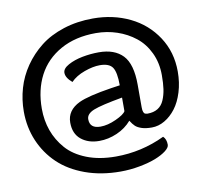

<svg xmlns="http://www.w3.org/2000/svg" viewBox="-82 -742 983 931"><g transform="rotate(-10 409.0 -277.0)"><path d="M624.5 -83.5Q594.2 -83.5 574.5 -90.1Q554.7 -96.7 544.2 -106.4Q533.7 -116.2 522 -134.8Q493.2 -101.1 450 -82.3Q406.7 -63.5 362.3 -63.5Q308.6 -63.5 273.4 -92Q238.3 -120.6 238.3 -175.3Q238.3 -235.8 301.3 -266.1Q346.7 -287.6 462.9 -305.7Q476.1 -307.6 506.3 -312Q506.3 -376 490 -400.4Q473.6 -424.8 427.7 -424.8Q393.6 -424.8 351.1 -409.4Q308.6 -394 283.2 -367.7Q252.4 -393.6 252.4 -418Q252.4 -439 282.2 -455.3Q312 -471.7 352.5 -479.5Q393.1 -487.3 433.6 -487.3Q510.7 -487.3 551.5 -444.6Q592.3 -401.9 592.3 -299.8V-188.5Q592.3 -172.9 595.5 -165.3Q598.6 -157.7 602.5 -156Q606.4 -154.3 615.2 -153.3Q645.5 -153.3 666 -166Q686.5 -178.7 697 -203.4Q707.5 -228 711.7 -256.8Q715.8 -285.6 715.8 -325.2Q715.8 -386.2 692.1 -435.8Q668.5 -485.4 628.9 -516.6Q589.4 -547.9 539.6 -564.7Q489.7 -581.5 435.5 -581.5Q335 -581.5 261.5 -540.5Q188 -499.5 151.1 -428.7Q114.3 -357.9 114.3 -265.6Q114.3 -208 132.3 -157.5Q150.4 -106.9 186.8 -65.4Q223.1 -23.9 285.2 0.5Q347.2 24.9 428.2 24.9Q555.2 24.9 669.9 -29.8Q685.5 -15.6 685.5 12.2Q685.5 25.9 665.3 41.5Q645 57.1 612.3 70.1Q579.6 83 532.7 91.8Q485.8 100.6 438 100.6Q343.3 100.6 265.1 72.3Q187 43.9 135 -5.6Q83 -55.2 54.4 -122.3Q25.9 -189.5 25.9 -267.1Q25.9 -325.7 42 -381.3Q58.1 -437 92 -486.3Q126 -535.6 173.6 -573Q221.2 -610.4 288.3 -632.1Q355.5 -653.8 434.1 -653.8Q533.2 -653.8 615 -614.3Q696.8 -574.7 745.8 -500Q794.9 -425.3 794.9 -329.1Q794.9 -274.9 780.5 -228.3Q766.1 -181.6 742.2 -150.4Q718.3 -119.1 687.7 -101.3Q657.2 -83.5 624.5 -83.5ZM379.9 -130.9Q415.5 -130.9 457 -149.9Q498.5 -168.9 506.8 -184.6V-251.5Q401.4 -232.9 364.3 -218Q327.1 -203.1 327.1 -176.3Q327.1 -130.9 379.9 -130.9Z"/></g></svg>

Font: Coustard
Style: Regular
Weight: 400
Foundry: vernon adams
Version: Version 1.001